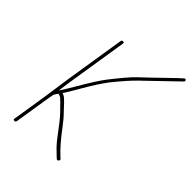

<svg xmlns="http://www.w3.org/2000/svg" viewBox="-215 -833 943 943"><g transform="rotate(45 257.0 -361.0)"><path d="M80.7 -181 51.8 1C51 6.3 53.4 9 59.1 9C64.7 9 68 6.3 68.8 1L97.7 -181C99.4 -191.7 100.9 -200.3 102.3 -207C103.7 -213.7 104.4 -217.3 104.5 -218L112.6 -231C115 -233.7 117.1 -236.3 118.9 -239C126.5 -237 132.5 -234.5 136.7 -231.5C140.9 -228.5 158.4 -211 189.4 -179C206.2 -161.6 230.3 -131.5 261.7 -88.9C278 -66.8 294.4 -48 311.1 -32.5C318.7 -25.5 325.1 -19.3 330.2 -14L339 -6C342.4 -2.7 346.3 -3.2 350.7 -7.5C355 -11.8 355.2 -16 351.2 -20L343.3 -27C316 -51.9 285.8 -86.6 252.5 -131C232 -158.4 215.2 -178.4 202.2 -191C174.6 -221.7 155.9 -240.6 146.2 -247.5C142 -250.5 136.7 -253 130.4 -255H129.4C133.2 -258.3 150.8 -287.1 182.1 -341.5C208.8 -387.8 233.9 -426.3 257.4 -457C296 -504.5 327.1 -539.5 350.5 -562C365.1 -576 380.2 -590.5 395.9 -605.5C411.6 -620.5 427.2 -635.5 442.5 -650.5C457.9 -665.5 473 -680 487.9 -694L510.4 -716C515 -720 515.5 -724 511.8 -728C508.1 -732 504.2 -731.7 500.1 -727L476.8 -706C433.2 -663.3 402.5 -633.7 384.7 -617C369.1 -602.3 351.3 -585.6 331.6 -566.7C311.8 -547.8 280.9 -511.5 238.8 -457.9C217.3 -430.5 187.5 -383.8 149.4 -318C130.6 -285.7 116.8 -263.4 107.8 -251C110.6 -273 113.7 -295 117.2 -317L167.9 -637C168.7 -642.3 166.3 -645 160.7 -645C155 -645 151.7 -642.3 150.9 -637L100.2 -317Z"/></g></svg>

Font: Proton
Style: BkIt
Weight: 500
Version: Version 1.017